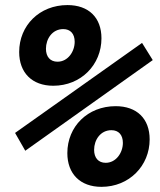

<svg xmlns="http://www.w3.org/2000/svg" viewBox="-20 -723 626 753"><path d="M377.9 9.8C486.8 9.8 566.9 -72.8 566.9 -176.3C566.9 -257.8 516.6 -306.6 433.6 -306.6C323.7 -306.6 244.1 -226.6 244.1 -122.6C244.1 -41.5 294.4 9.8 377.9 9.8ZM189 -386.7C297.9 -386.7 377.9 -469.2 377.9 -572.8C377.9 -654.3 327.6 -703.1 244.6 -703.1C134.8 -703.1 55.2 -623 55.2 -519C55.2 -438 105.5 -386.7 189 -386.7ZM79.1 -131.8 579.1 -487.3 537.1 -554.7 39.1 -201.7ZM394.5 -84.5C365.7 -84.5 349.1 -104 349.1 -135.3C349.1 -174.3 374 -212.4 417 -212.4C445.3 -212.4 461.9 -193.8 461.9 -162.6C461.9 -124.5 435.5 -84.5 394.5 -84.5ZM205.6 -481C176.8 -481 160.2 -500.5 160.2 -531.7C160.2 -570.8 185.1 -608.9 228 -608.9C256.3 -608.9 272.9 -590.3 272.9 -559.1C272.9 -521 246.6 -481 205.6 -481Z"/></svg>

Font: Cascadia Mono PL SemiBold
Style: Italic
Weight: 600
Italic angle: -10°
Monospace: yes
Designer: Aaron Bell
Foundry: Saja Typeworks
Version: Version 2404.023